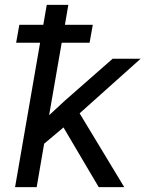

<svg xmlns="http://www.w3.org/2000/svg" viewBox="-20 -770 637 790"><path d="M348.6 -594.2H233.9L182.1 -295.9L247.1 -356L443.4 -528.3H558.6L307.6 -303.7L491.2 0H386.2L241.2 -245.6L161.6 -178.7L130.9 0H42L145 -594.2H46.4L59.6 -668H158.2L172.4 -750H261.2L247.1 -668H361.8Z"/></svg>

Font: Roboto Mono
Style: Italic
Weight: 400
Designer: Google
Version: Version 2.000985; 2015; ttfautohint (v1.3)